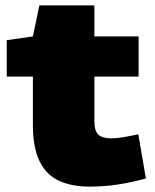

<svg xmlns="http://www.w3.org/2000/svg" viewBox="-20 -682 576 712"><path d="M312 10Q246 10 199 -11.5Q152 -33 127 -83.5Q102 -134 102 -218V-398H5V-533L102 -547L126 -662H330V-547H494V-398H330V-232Q330 -197 344.5 -183Q359 -169 392 -169Q412 -169 436 -173Q460 -177 493 -184L521 -20Q465 -5 415 2.5Q365 10 312 10Z"/></svg>

Font: Georama Extended ExtraBold
Style: Regular
Weight: 800
Width: 7
Designer: Jean-Baptiste Levee
Foundry: Production Type
Version: Version 1.000